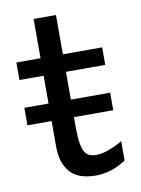

<svg xmlns="http://www.w3.org/2000/svg" viewBox="-77 -699 562 764"><g transform="rotate(-10 204.0 -316.5)"><path d="M14.6 -485.8H112.3V-644.5H202.6V-485.8H361.3V-415H202.6V-302.7H361.3V-231.9H202.6V-190.4Q202.6 -152.8 206.3 -128.9Q210 -105 217.5 -91.6Q225.1 -78.1 236.8 -73.2Q248.5 -68.4 265.1 -68.4Q286.1 -68.4 312.5 -77.6Q338.9 -86.9 371.1 -105V-26.9Q337.4 -4.9 306.6 3.7Q275.9 12.2 250 12.2Q221.2 12.2 196.3 5.6Q171.4 -1 152.6 -17.6Q133.8 -34.2 123 -61.8Q112.3 -89.4 112.3 -131.8V-231.9H14.6V-302.7H112.3V-415H14.6Z"/></g></svg>

Font: Andika Compact
Style: Regular
Weight: 400
Designer: Victor Gaultney, Annie Olsen, Julie Remington, Don Collingsworth, Eric Hays, Becca Hirsbrunner
Foundry: SIL International
Version: Version 5.000 ; LnSpcTght